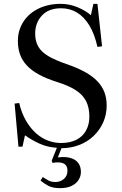

<svg xmlns="http://www.w3.org/2000/svg" viewBox="-20 -757 633 999"><path d="M292 222Q254 222 230 209Q206 196 191 182L203 164Q217 174 232 182Q247 190 268 190Q294 190 312.5 174Q331 158 331 131Q331 109 318.5 98.5Q306 88 282 88Q273 88 267 88.5Q261 89 254 91L249 79L276 12Q227 9 186 -9.5Q145 -28 110 -53L97 6H76L56 -218L80 -221Q92 -169 115 -129.5Q138 -90 167 -64Q196 -38 229.5 -25.5Q263 -13 297 -13Q345 -13 378 -30Q411 -47 428 -78.5Q445 -110 445 -149Q445 -198 427.5 -231.5Q410 -265 373 -288.5Q336 -312 278 -330Q221 -348 182 -369.5Q143 -391 119 -417Q95 -443 84 -474.5Q73 -506 73 -544Q73 -579 84 -608.5Q95 -638 114.5 -661.5Q134 -685 161.5 -702Q189 -719 223 -728Q257 -737 295 -737Q341 -737 383 -719.5Q425 -702 453 -678L466 -737H487L511 -516L487 -513Q472 -580 445 -624.5Q418 -669 381 -691.5Q344 -714 298 -714Q233 -714 198 -676Q163 -638 163 -582Q163 -542 179.5 -514Q196 -486 231.5 -465Q267 -444 325 -424Q381 -405 421 -383Q461 -361 486 -335Q511 -309 523 -278Q535 -247 535 -208Q535 -161 517 -120.5Q499 -80 467 -49.5Q435 -19 392 -2.5Q349 14 300 14L281 62Q320 57 347 65Q374 73 387.5 91.5Q401 110 401 138Q401 160 388.5 179.5Q376 199 352 210.5Q328 222 292 222Z"/></svg>

Font: Literata 60pt
Style: Regular
Weight: 400
Designer: Latin by Veronika Burian and Jose Scaglione. Greek by Irene Vlachou. Cyrillic by Vera Evstafieva.
Foundry: TypeTogether
Version: Version 3.002